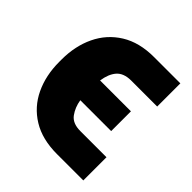

<svg xmlns="http://www.w3.org/2000/svg" viewBox="-157 -657 778 778"><g transform="rotate(45 232.0 -268.0)"><path d="M287.1 -122.6H437.5V10.3H287.1Q202.1 10.3 144.5 -25.1Q86.9 -60.5 57.9 -121.8Q28.8 -183.1 28.8 -260.7V-273.9Q28.8 -351.1 58.1 -412.6Q87.4 -474.1 145 -510Q202.6 -545.9 287.1 -545.9H437.5V-413.1H287.1Q245.6 -412.6 225.3 -389.2Q205.1 -365.7 199.2 -324.2H376V-210.9H199.2Q204.6 -175.8 223.9 -149.2Q243.2 -122.6 287.1 -122.6Z"/></g></svg>

Font: Inter Tight ExtraBold
Style: Regular
Weight: 800
Designer: Rasmus Andersson
Foundry: rsms
Version: Version 3.004; ttfautohint (v1.8.4.7-5d5b)